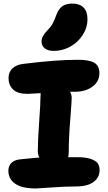

<svg xmlns="http://www.w3.org/2000/svg" viewBox="-20 -1045 605 1076"><path d="M282.2 -759.8Q248.5 -759.8 230.7 -773.9Q212.9 -788.1 212.9 -812Q212.9 -841.8 243.2 -872.1Q263.2 -892.1 274.4 -911.9Q285.6 -931.6 296.9 -963.9Q310.1 -997.6 330.8 -1011.2Q351.6 -1024.9 384.8 -1024.9Q425.8 -1024.9 448 -1002.9Q470.2 -981 470.2 -938Q470.2 -890.6 443.6 -849.1Q417 -807.6 373.5 -783.7Q330.1 -759.8 282.2 -759.8ZM181.2 11.2Q102.5 11.2 64.7 -15.6Q26.9 -42.5 26.9 -87.9Q26.9 -114.3 43.2 -131.3Q59.6 -148.4 91.8 -151.9Q161.1 -159.2 201.2 -162.1Q191.9 -177.7 191.9 -196.8Q191.9 -256.8 199.5 -361.8Q207 -466.8 207 -503.9Q207 -517.1 208 -522.9Q146.5 -519 133.8 -519Q78.1 -519 53 -543.7Q27.8 -568.4 27.8 -607.9Q27.8 -641.1 50 -661.9Q72.3 -682.6 110.8 -687Q293 -710 417 -710Q481.4 -710 509.3 -692.9Q537.1 -675.8 537.1 -634.8Q537.1 -588.4 498.3 -559.6Q459.5 -530.8 399.9 -530.8H373Q381.8 -513.7 381.8 -495.1Q381.8 -476.1 373.5 -372.1Q365.2 -268.1 365.2 -189Q365.2 -175.8 361.8 -164.1H413.1Q461.9 -164.1 490.5 -153.8Q519 -143.6 528.6 -128.4Q538.1 -113.3 538.1 -90.8Q538.1 -50.8 504.4 -25.4Q470.7 0 403.8 0Q344.7 0 268.1 5.6Q191.4 11.2 181.2 11.2Z"/></svg>

Font: Shantell Sans Normal
Style: Regular
Weight: 800
Designer: Stephen Nixon, Anya Danilova, Shantell Martin
Foundry: Arrow Type
Version: Version 1.006;[559af2be0]